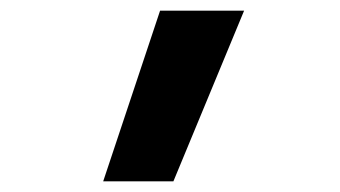

<svg xmlns="http://www.w3.org/2000/svg" viewBox="-20 -792 640 361"><path d="M174 -451 281 -772H439L306 -451Z"/></svg>

Font: Iosevka Curly Slab XBdEx
Style: Regular
Weight: 800
Width: 7
Monospace: yes
Designer: Belleve Invis
Foundry: Belleve Invis
Version: Version 11.0.0; ttfautohint (v1.8.3)